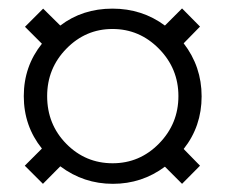

<svg xmlns="http://www.w3.org/2000/svg" viewBox="-20 -559 545 465"><path d="M253.4 -113.8Q182.6 -113.8 126 -156.2L84 -113.8L40 -157.7L81.5 -199.2Q37.6 -253.9 37.6 -326.2Q37.6 -398.4 81.5 -453.1L40.5 -494.1L84.5 -538.1L126 -497.1Q179.7 -538.1 252.4 -538.1Q324.2 -538.1 379.4 -497.1L420.9 -538.6L464.4 -494.6L424.8 -454.1Q468.3 -397.9 468.3 -325.7Q468.3 -252.9 424.8 -198.2L464.4 -157.7L420.9 -113.8L379.4 -155.3Q323.7 -113.8 253.4 -113.8ZM252.9 -163.6Q318.4 -163.6 365.2 -211.4Q412.1 -259.3 412.1 -326.2Q412.1 -393.1 365 -440.9Q317.9 -488.8 252.4 -488.8Q187.5 -488.8 140.9 -441.2Q94.2 -393.6 94.2 -326.2Q94.2 -257.8 140.6 -210.7Q187 -163.6 252.9 -163.6Z"/></svg>

Font: Elstob 14pt Medium
Style: Regular
Weight: 500
Designer: Peter S. Baker
Version: Version 1.015